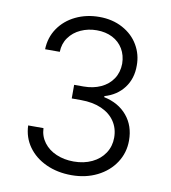

<svg xmlns="http://www.w3.org/2000/svg" viewBox="-82 -611 772 868"><g transform="rotate(10 304.5 -176.5)"><path d="M72.3 -1H142.6Q144 36.1 165.5 64.7Q187 93.3 222.9 108.6Q258.8 124 302.7 124Q349.6 124 386.5 106.4Q423.3 88.9 444.1 57.4Q464.8 25.9 464.8 -13.7Q464.8 -55.7 443.6 -87.6Q422.4 -119.6 382.3 -137.5Q342.3 -155.3 288.1 -155.3H245.1V-217.8H288.1Q332.5 -217.8 367.4 -233.9Q402.3 -250 422.1 -279.8Q441.9 -309.6 442.4 -349.6Q441.9 -387.7 424.6 -417Q407.2 -446.3 376 -462.4Q344.7 -478.5 303.7 -478.5Q264.2 -478.5 230.5 -463.1Q196.8 -447.8 176.5 -419.4Q156.2 -391.1 155.3 -353.5H87.9Q89.4 -407.7 118.4 -450.2Q147.5 -492.7 196.5 -516.4Q245.6 -540 304.7 -540Q365.2 -540 412.1 -514.6Q459 -489.3 484.1 -446.3Q509.3 -403.3 508.8 -352.5Q509.3 -293 477.1 -250.2Q444.8 -207.5 388.7 -191.4V-186.5Q456.1 -172.4 494.6 -126.2Q533.2 -80.1 533.2 -12.7Q533.2 43.5 503.4 88.9Q473.6 134.3 421.4 160.4Q369.1 186.5 303.7 186.5Q238.8 186.5 186.8 162.6Q134.8 138.7 104.5 96.2Q74.2 53.7 72.3 -1Z"/></g></svg>

Font: Pretendard GOV Light
Style: Regular
Weight: 300
Designer: Base glyphs from Inter by Rasmus Andersson; Hangeul glyphs from Noto Sans CJK(Source Han Sans) by Jang Soo-young and Kan
Foundry: Kil Hyung-jin
Version: Version 1.309